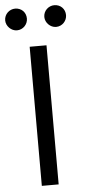

<svg xmlns="http://www.w3.org/2000/svg" viewBox="-89 -966 441 1000"><g transform="rotate(-5 132.0 -466.0)"><path d="M176.1 -727.3H88.1V0H176.1ZM29.8 -818.2C62.5 -818.2 86.6 -845.2 86.6 -875C86.6 -907.7 62.5 -931.8 29.8 -931.8C0 -931.8 -27 -907.7 -27 -875C-27 -845.2 0 -818.2 29.8 -818.2ZM234.4 -818.2C267 -818.2 291.2 -845.2 291.2 -875C291.2 -907.7 267 -931.8 234.4 -931.8C204.5 -931.8 177.6 -907.7 177.6 -875C177.6 -845.2 204.5 -818.2 234.4 -818.2Z"/></g></svg>

Font: Karasuma Gothic
Style: Regular
Weight: 400
Designer: Rasmus Andersson, Ryoko Nishizuka
Foundry: Genbu
Version: Version 1.00